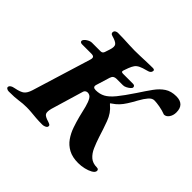

<svg xmlns="http://www.w3.org/2000/svg" viewBox="-171 -893 1117 1117"><g transform="rotate(45 387.5 -335.0)"><path d="M589.7 14.8Q542.3 14.8 510.1 -2.6Q477.8 -20.1 457.7 -48.9Q437.6 -77.7 425.6 -112.4Q413.6 -147.2 404.9 -181Q396.6 -217.1 388.7 -247.6Q380.8 -278 370 -296.5Q359.1 -315 339.3 -315Q332.2 -315 325.7 -310.7Q319.1 -306.4 317.1 -299.3L257.2 -98Q249.7 -68.7 255.9 -55.6Q262.1 -42.5 297.6 -32.2Q306.8 -29.2 313.1 -25.2Q319.3 -21.2 316.8 -11.7Q315.2 -4.9 305 -0.4Q294.7 4.2 284.4 4.2Q253.6 4.2 230.7 2.3Q207.7 0.4 188.6 -1.5Q169.5 -3.3 149.3 -3.3Q118.4 -3.3 89.2 1.3Q59.9 5.8 10.5 5.8Q0.9 5.8 -6.3 0.9Q-13.5 -4.1 -11.9 -10.9Q-8.6 -27 20.8 -32.2Q61.1 -40 77 -52.7Q92.9 -65.5 102.9 -97.2L214.5 -460.4Q219.3 -475.2 215.1 -482.5Q211 -489.8 193.7 -489.8H117.9Q109 -489.8 104.7 -494.1Q100.4 -498.5 101.4 -504.1Q104.5 -515.9 121.1 -526.6Q137.6 -537.3 152.7 -537.3H221.5Q230.3 -537.3 235.3 -540.7Q240.4 -544.1 243.1 -551.6L253.3 -582.4Q264 -614.1 253.7 -626.8Q243.3 -639.4 208.7 -648.9Q199.4 -651.1 195.8 -656.5Q192.1 -661.9 194.5 -670.5Q196.2 -677.4 203.9 -681.1Q211.7 -684.8 218.8 -684.8Q241.3 -684.8 266.4 -683.8Q291.4 -682.8 315.4 -681.5Q339.4 -680.2 359.6 -680.2Q379.6 -680.2 405.4 -681.1Q431.2 -682 457.7 -683Q484.2 -684 505.9 -684Q524.1 -684 520 -669.7Q517.6 -660.3 510.9 -656.1Q504.1 -651.9 492.1 -648.9Q463.1 -641.6 447 -633.7Q430.8 -625.8 422.3 -613.9Q413.9 -602 406.2 -582.2L395.8 -552.9Q393 -544.1 395.8 -540.7Q398.5 -537.3 407.6 -537.3H489.1Q505.8 -537.3 505.8 -523Q505.8 -517.2 497.3 -509.6Q488.7 -501.9 476.8 -495.9Q464.8 -489.8 454.3 -489.8H401.4Q389.4 -489.8 381.3 -484.3Q373.2 -478.8 369.2 -465.6L343.1 -380.5Q336.4 -357.2 362.8 -357.2Q394.9 -357.2 420.1 -370.7Q445.3 -384.2 473.4 -418.4Q501.4 -452.6 542.8 -514.7Q572 -559.7 596.1 -593.1Q620.1 -626.4 648.8 -645.3Q677.5 -664.2 719.7 -664.2Q752.4 -664.2 769.3 -647.8Q786.3 -631.4 786.3 -597.9Q786.3 -573 773.8 -555.2Q761.3 -537.5 743.7 -537.5Q718.2 -547.3 690.9 -552.1Q663.7 -556.9 646.3 -556.9Q628.4 -556.9 612.2 -538.2Q596 -519.6 579 -488.6Q561.1 -455.9 547.1 -434.2Q533.2 -412.4 518.5 -397Q503.8 -381.5 482.2 -367.2Q475.2 -363.2 476.2 -361.2Q477.3 -359.1 481.6 -355.7Q518.4 -326.2 536.5 -276.7Q554.7 -227.2 569.6 -178.6Q581.2 -143.1 594.7 -112.2Q608.2 -81.2 629.6 -62.8Q650.9 -44.3 685.6 -44.3Q694.4 -44.3 698 -39Q701.5 -33.7 699.9 -27.8Q697.4 -15.7 680.2 -6.2Q662.9 3.4 638.8 9.1Q614.6 14.8 589.7 14.8Z"/></g></svg>

Font: EB Garamond
Style: Italic
Weight: 400
Italic angle: -17.2°
Designer: Georg Duffner and Octavio Pardo
Foundry: Georg Duffner
Version: Version 1.001